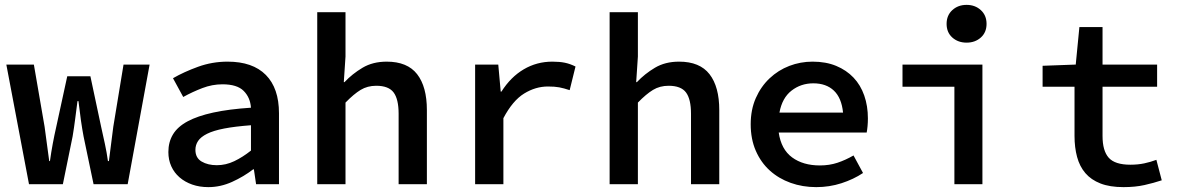

<svg xmlns="http://www.w3.org/2000/svg" viewBox="-20 -756 4840 788"><path d="M99 0 6 -491H119L163 -236Q168 -200 172.5 -165.5Q177 -131 182 -95H185Q190 -131 196.5 -166Q203 -201 211 -236L256 -443H351L395 -236Q403 -200 410.5 -165.5Q418 -131 423 -95H427Q432 -131 436 -165.5Q440 -200 445 -236L487 -491H594L504 0H364L323 -196Q312 -254 302 -341H298Q293 -303 288.5 -267.5Q284 -232 278 -196L238 0Z M835 12Q799 12 769 1.5Q739 -9 717 -28Q695 -47 683 -73.5Q671 -100 671 -132Q671 -173 690 -204.5Q709 -236 750 -258Q791 -280 855 -294Q919 -308 1010 -314Q1007 -356 980 -383Q953 -410 893 -410Q851 -410 810.5 -394.5Q770 -379 732 -358L690 -435Q735 -461 793 -482Q851 -503 914 -503Q1017 -503 1071 -448.5Q1125 -394 1125 -291V0H1031L1022 -61H1019Q980 -31 932.5 -9.5Q885 12 835 12ZM870 -78Q907 -78 941.5 -94.5Q976 -111 1010 -138V-242Q944 -237 900 -228.5Q856 -220 830 -207Q804 -194 793 -177.5Q782 -161 782 -141Q782 -108 807.5 -93Q833 -78 870 -78Z M1282 0V-706H1398V-524L1391 -419H1394Q1426 -453 1468 -478Q1510 -503 1567 -503Q1652 -503 1692 -451.5Q1732 -400 1732 -304V0H1616V-289Q1616 -349 1595.5 -376.5Q1575 -404 1524 -404Q1488 -404 1460 -387Q1432 -370 1398 -335V0Z M1930 0V-491H2025L2035 -380H2038Q2076 -440 2129.5 -471.5Q2183 -503 2247 -503Q2277 -503 2298.5 -498.5Q2320 -494 2342 -483L2318 -386Q2294 -394 2275.5 -397.5Q2257 -401 2229 -401Q2178 -401 2131 -372Q2084 -343 2046 -271V0Z M2482 0V-706H2598V-524L2591 -419H2594Q2626 -453 2668 -478Q2710 -503 2767 -503Q2852 -503 2892 -451.5Q2932 -400 2932 -304V0H2816V-289Q2816 -349 2795.5 -376.5Q2775 -404 2724 -404Q2688 -404 2660 -387Q2632 -370 2598 -335V0Z M3330 12Q3274 12 3225 -5.5Q3176 -23 3139.5 -56Q3103 -89 3082 -137Q3061 -185 3061 -246Q3061 -306 3082 -353.5Q3103 -401 3138.5 -434.5Q3174 -468 3219.5 -485.5Q3265 -503 3315 -503Q3370 -503 3412 -485.5Q3454 -468 3483 -437.5Q3512 -407 3527 -364Q3542 -321 3542 -270Q3542 -253 3540.5 -237.5Q3539 -222 3537 -212H3176Q3186 -143 3231 -110Q3276 -77 3345 -77Q3384 -77 3417 -88Q3450 -99 3483 -118L3522 -46Q3483 -20 3433.5 -4Q3384 12 3330 12ZM3318 -414Q3267 -414 3228.5 -384Q3190 -354 3179 -294H3440Q3434 -354 3402.5 -384Q3371 -414 3318 -414Z M3897 0V-400H3684V-491H4012V0ZM3947 -581Q3912 -581 3888.5 -602Q3865 -623 3865 -658Q3865 -693 3888.5 -714.5Q3912 -736 3947 -736Q3982 -736 4005.5 -714.5Q4029 -693 4029 -658Q4029 -623 4005.5 -602Q3982 -581 3947 -581Z M4591 12Q4535 12 4496.5 -3Q4458 -18 4434.5 -45.5Q4411 -73 4400.5 -112Q4390 -151 4390 -198V-400H4259V-486L4395 -491L4410 -645H4505V-491H4729V-400H4505V-198Q4505 -137 4530.5 -108.5Q4556 -80 4619 -80Q4650 -80 4676 -85.5Q4702 -91 4726 -100L4748 -16Q4715 -5 4677 3.5Q4639 12 4591 12Z"/></svg>

Font: Source Code Pro Semibold
Style: Regular
Weight: 600
Monospace: yes
Designer: Paul D. Hunt, Teo Tuominen
Foundry: Adobe Systems Incorporated
Version: Version 2.030;PS 1.000;hotconv 16.6.51;makeotf.lib2.5.65220